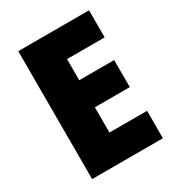

<svg xmlns="http://www.w3.org/2000/svg" viewBox="-172 -821 853 928"><g transform="rotate(-30 255.0 -357.0)"><path d="M465 0H70V-714H465V-563H255V-445H450V-294H255V-153H465Z"/></g></svg>

Font: Noto Sans Sinhala UI SemiCondensed Black
Style: Regular
Weight: 900
Width: 4
Designer: Jelle Bosma - Monotype Design Team
Foundry: Monotype Imaging Inc.
Version: Version 2.006; ttfautohint (v1.8.4.7-5d5b)